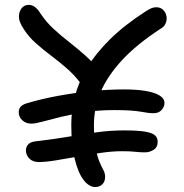

<svg xmlns="http://www.w3.org/2000/svg" viewBox="-20 -738 740 773"><path d="M363.6 15Q338.4 15 316.4 -13.6Q294.4 -42.2 280.7 -98.7Q267 -155.2 267 -236.4Q267 -292 281.3 -349Q295.6 -406 329.7 -463.6Q363.8 -521.2 422.1 -579Q480.4 -636.8 568.2 -693.4Q583.2 -702.8 591.7 -705.8Q600.2 -708.8 609.4 -708.8Q628.4 -708.8 639.7 -695.3Q651 -681.8 651 -663.6Q651 -652.2 645.5 -641.2Q640 -630.2 629 -624Q528.6 -558.6 469.4 -493.7Q410.2 -428.8 384.2 -365Q358.2 -301.2 358.2 -236.4Q358.2 -176.2 365.2 -140.8Q372.2 -105.4 380.7 -85.8Q389.2 -66.2 396.2 -53.4Q403.2 -40.6 403.2 -26Q403.2 -6.6 391.8 4.2Q380.4 15 363.6 15ZM135.8 -85.6Q112 -85.6 98.2 -99.6Q84.4 -113.6 84.4 -132.6Q84.4 -147.2 94.1 -157.3Q103.8 -167.4 126.6 -169.4Q196 -177.4 255.2 -187.6Q314.4 -197.8 369.3 -205.4Q424.2 -213 479.2 -213Q536.2 -213 565.2 -207.8Q594.2 -202.6 604.5 -192.7Q614.8 -182.8 614.8 -167.6Q614.8 -145.2 598.6 -134.9Q582.4 -124.6 563.4 -124.6Q543.2 -124.6 524.4 -126.9Q505.6 -129.2 470.4 -129.2Q432.2 -129.2 385.9 -122.5Q339.6 -115.8 292.5 -107.4Q245.4 -99 204.4 -92.3Q163.4 -85.6 135.8 -85.6ZM106.4 -240.2Q84.4 -240.2 69.9 -253.6Q55.4 -267 55.4 -286.6Q55.4 -300.4 64.5 -309.7Q73.6 -319 93.8 -323.8Q149 -340.2 213.7 -352.1Q278.4 -364 346.5 -371Q414.6 -378 480 -378Q527.8 -378 564.4 -372.2Q601 -366.4 621.6 -354.1Q642.2 -341.8 642.2 -323Q642.2 -308.6 630.8 -295.4Q619.4 -282.2 598 -282.2Q585.2 -282.2 573.3 -284Q561.4 -285.8 545.4 -288.5Q529.4 -291.2 504.4 -293Q479.4 -294.8 439.4 -294.8Q376.8 -294.8 322.9 -286.4Q269 -278 225.8 -267.5Q182.6 -257 152.3 -248.6Q122 -240.2 106.4 -240.2ZM348.2 -374.6Q338.2 -374.6 327.6 -380.5Q317 -386.4 304.8 -402.6Q280.2 -435.6 249.2 -462.6Q218.2 -489.6 185.8 -513.9Q153.4 -538.2 124.7 -563.7Q96 -589.2 76.8 -619Q63.8 -639.2 60 -650.4Q56.2 -661.6 56.2 -671Q56.2 -691.2 67 -704.8Q77.8 -718.4 95.6 -718.4Q107.4 -718.4 118.9 -711.1Q130.4 -703.8 144.2 -682Q166.4 -648.8 196.1 -621.4Q225.8 -594 259.2 -568.1Q292.6 -542.2 325 -513.1Q357.4 -484 384 -448.2Q391.6 -438 392 -425.4Q392.4 -412.8 386.7 -401.2Q381 -389.6 371.1 -382.1Q361.2 -374.6 348.2 -374.6Z"/></svg>

Font: Shantell Sans Light
Style: Regular
Weight: 300
Designer: Stephen Nixon, Anya Danilova, Shantell Martin
Foundry: Arrow Type
Version: Version 1.011;[c5ecc13dd]